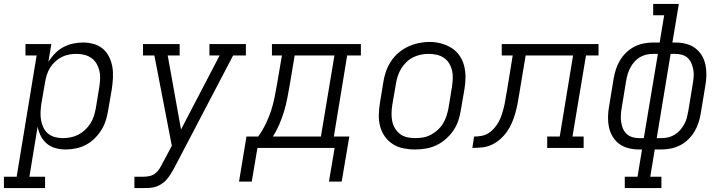

<svg xmlns="http://www.w3.org/2000/svg" viewBox="-67 -755 3687 980"><path d="M-47 205V147H18L120 -472H63V-530H195L180 -439Q194 -462 213.5 -482Q233 -502 256.5 -514.5Q280 -527 305.5 -532.5Q331 -538 356 -538Q384 -538 411 -530.5Q438 -523 458 -506Q478 -489 490 -464.5Q502 -440 506.5 -413.5Q511 -387 509.5 -358.5Q508 -330 504 -302L485 -192Q481 -166 473 -140.5Q465 -115 450.5 -91.5Q436 -68 415.5 -48Q395 -28 371 -15.5Q347 -3 320.5 2.5Q294 8 268 8Q241 8 216 1Q191 -6 172 -22Q153 -38 141.5 -60.5Q130 -83 125 -108L83 147H163V205ZM253 -50Q274 -50 294 -54Q314 -58 332.5 -67.5Q351 -77 367 -92Q383 -107 394.5 -125Q406 -143 412 -162.5Q418 -182 422 -202L440 -312Q443 -332 444 -353Q445 -374 440.5 -393.5Q436 -413 426 -430Q416 -447 400 -458.5Q384 -470 364 -475Q344 -480 323 -480Q304 -480 285 -476.5Q266 -473 248 -464Q230 -455 214.5 -440.5Q199 -426 188.5 -409Q178 -392 172 -373Q166 -354 163 -335L144 -225Q141 -204 140 -183Q139 -162 142.5 -142Q146 -122 154.5 -104Q163 -86 178 -73.5Q193 -61 212.5 -55.5Q232 -50 253 -50Z M619 205V147H666Q681 147 697 143.5Q713 140 726 129.5Q739 119 748 104.5Q757 90 764 75H765V74Q765 74 765 74Q765 74 765 74L810 -11L721 -472H663V-530H850V-472H789L857 -94L1054 -472H1002V-530H1188V-472H1123L823 101Q815 116 806 130.5Q797 145 786 158.5Q775 172 760.5 182Q746 192 730 197.5Q714 203 698 204Q682 205 666 205Z M1153 172 1191 -58H1251Q1273 -89 1289.5 -123Q1306 -157 1317 -191Q1328 -225 1335 -260.5Q1342 -296 1348 -331L1372 -472H1321V-530H1775V-472H1705L1637 -58H1716L1677 172H1612L1641 0H1247L1218 172ZM1326 -58H1571L1640 -472H1437L1412 -322Q1406 -288 1399.5 -254Q1393 -220 1383 -187Q1373 -154 1359 -121Q1345 -88 1326 -58Z M2051 8Q2021 8 1991.5 2Q1962 -4 1938 -19.5Q1914 -35 1897.5 -58Q1881 -81 1873.5 -109Q1866 -137 1866.5 -167.5Q1867 -198 1872 -228L1890 -338Q1894 -365 1903.5 -391.5Q1913 -418 1929 -442.5Q1945 -467 1967.5 -486Q1990 -505 2016 -517Q2042 -529 2069.5 -535Q2097 -541 2124 -541Q2155 -541 2183.5 -533.5Q2212 -526 2236.5 -511Q2261 -496 2277.5 -472.5Q2294 -449 2301.5 -421Q2309 -393 2309 -362.5Q2309 -332 2304 -302L2285 -192Q2281 -165 2272 -138.5Q2263 -112 2246.5 -88Q2230 -64 2207.5 -44.5Q2185 -25 2159 -13Q2133 -1 2105.5 3.5Q2078 8 2051 8ZM2052 -50Q2073 -50 2093 -53.5Q2113 -57 2132 -67Q2151 -77 2167 -91.5Q2183 -106 2194 -124Q2205 -142 2211.5 -162Q2218 -182 2222 -202L2240 -312Q2243 -333 2244 -354Q2245 -375 2240.5 -394.5Q2236 -414 2225.5 -431.5Q2215 -449 2198.5 -460Q2182 -471 2162 -475.5Q2142 -480 2121 -480Q2101 -480 2081 -476Q2061 -472 2042 -462.5Q2023 -453 2007.5 -438Q1992 -423 1981 -405Q1970 -387 1963.5 -367.5Q1957 -348 1954 -328L1935 -218Q1932 -198 1931.5 -177Q1931 -156 1935 -136.5Q1939 -117 1949.5 -99.5Q1960 -82 1975.5 -70.5Q1991 -59 2011 -54.5Q2031 -50 2052 -50Z M2344 0 2353 -58Q2372 -58 2391 -61.5Q2410 -65 2426.5 -75.5Q2443 -86 2456 -101Q2469 -116 2478.5 -133.5Q2488 -151 2494 -169.5Q2500 -188 2504.5 -206Q2509 -224 2512 -242.5Q2515 -261 2518 -279Q2518 -280 2518.5 -280Q2519 -280 2519 -280V-281Q2519 -282 2519 -282Q2519 -282 2519 -282L2550 -472H2494V-530H2988V-472H2924L2855 -58H2912V0H2726V-58H2790L2858 -472H2616L2583 -274Q2579 -249 2574.5 -225Q2570 -201 2563 -176.5Q2556 -152 2546 -128.5Q2536 -105 2521 -83.5Q2506 -62 2485.5 -44Q2465 -26 2441.5 -15.5Q2418 -5 2393 -2.5Q2368 0 2344 0Z M3122 205V147H3187L3210 8H3195Q3168 8 3141.5 1.5Q3115 -5 3094.5 -20Q3074 -35 3060.5 -57Q3047 -79 3041.5 -105Q3036 -131 3036.5 -158.5Q3037 -186 3042 -213L3065 -353Q3069 -377 3076.5 -400.5Q3084 -424 3097 -446Q3110 -468 3129 -486.5Q3148 -505 3170.5 -516.5Q3193 -528 3217.5 -533Q3242 -538 3266 -538H3300L3323 -677H3267V-735H3398L3365 -538H3380Q3408 -538 3434 -531.5Q3460 -525 3480.5 -510Q3501 -495 3514.5 -473Q3528 -451 3533.5 -425Q3539 -399 3538.5 -371.5Q3538 -344 3533 -317L3510 -177Q3506 -153 3498.5 -129.5Q3491 -106 3478 -84Q3465 -62 3446 -43.5Q3427 -25 3404.5 -13.5Q3382 -2 3357.5 3Q3333 8 3309 8H3275L3252 147H3309V205ZM3195 -50H3219L3291 -480H3266Q3249 -480 3231.5 -476Q3214 -472 3198.5 -462.5Q3183 -453 3171 -439.5Q3159 -426 3150.5 -410Q3142 -394 3137 -377Q3132 -360 3129 -343L3106 -203Q3103 -186 3102 -167.5Q3101 -149 3103.5 -132Q3106 -115 3112.5 -99Q3119 -83 3131.5 -71.5Q3144 -60 3160.5 -55Q3177 -50 3195 -50ZM3309 -50Q3326 -50 3343.5 -54Q3361 -58 3376.5 -67.5Q3392 -77 3404 -90.5Q3416 -104 3425 -120Q3434 -136 3438.5 -153Q3443 -170 3446 -187L3469 -327Q3472 -344 3473.5 -362.5Q3475 -381 3472 -398Q3469 -415 3462.5 -431Q3456 -447 3444 -458.5Q3432 -470 3415 -475Q3398 -480 3380 -480H3356L3285 -50Z"/></svg>

Font: Iosevka Slab LtExObl
Style: Regular
Weight: 300
Width: 7
Italic angle: -9°
Monospace: yes
Designer: Belleve Invis
Foundry: Belleve Invis
Version: Version 11.1.0; ttfautohint (v1.8.3)